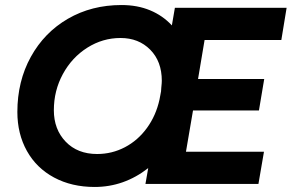

<svg xmlns="http://www.w3.org/2000/svg" viewBox="-20 -731 1159 763"><path d="M49 -286Q49 -408 102.5 -505Q156 -602 250 -656.5Q344 -711 463 -711Q526 -711 576.5 -690Q627 -669 663 -630L675 -700H1119L1098 -572H793L767 -417H1030L1009 -292H747L719 -128H1029L1007 0H558L569 -63Q473 12 356 12Q265 12 195 -25.5Q125 -63 87 -131Q49 -199 49 -286ZM366 -119Q425 -119 476.5 -146Q528 -173 564 -222.5Q600 -272 614 -336L620 -368L621 -383Q623 -401 623 -410Q623 -487 577 -533.5Q531 -580 459 -580Q388 -580 327 -541.5Q266 -503 230 -437Q194 -371 194 -293Q194 -217 241 -168Q288 -119 366 -119Z"/></svg>

Font: Oak Sans
Style: Bold Italic
Weight: 700
Italic angle: -9.5°
Foundry: Erik Kennedy, Walven
Version: Version 1.000